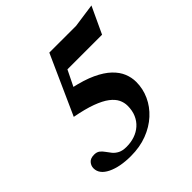

<svg xmlns="http://www.w3.org/2000/svg" viewBox="-183 -839 1002 1002"><g transform="rotate(-45 317.5 -338.0)"><path d="M259.9 -541.4 344.4 -610 249.2 -416 258.8 -456.7Q333.5 -440.6 383.6 -417.3Q433.6 -394 463.2 -365.5Q492.9 -337 505.7 -305.4Q518.5 -273.9 518.5 -241.2Q518.5 -190.6 497.6 -144.9Q476.8 -99.2 437.8 -63.5Q398.9 -27.8 345 -7.3Q291.2 13.2 225.3 13.2Q144.7 13.2 93.1 -11.9Q41.6 -37.1 41.6 -80.1Q41.6 -98.5 54.4 -113.5Q67.2 -128.4 94.2 -128.4Q113.9 -128.4 125.8 -119.1Q137.7 -109.9 146.8 -96.4Q156 -83 167.2 -69.3Q178.4 -55.6 196.2 -46.4Q214 -37.1 243.5 -37.1Q275.5 -37.1 303.7 -46.6Q331.8 -56.1 353.2 -75Q374.6 -93.9 386.6 -121.5Q398.7 -149.2 398.7 -184.9Q398.7 -209.1 387.8 -231.6Q376.9 -254.1 350.4 -274.4Q323.8 -294.7 277.1 -312Q230.4 -329.2 158.8 -342.7L305.7 -670H503.7L635.1 -688.7L566.4 -541.4Z"/></g></svg>

Font: Newsreader Text
Style: Italic
Weight: 400
Italic angle: -17°
Designer: Hugues Gentile
Foundry: Production Type
Version: Version 1.001